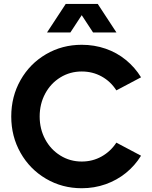

<svg xmlns="http://www.w3.org/2000/svg" viewBox="-20 -950 780 983"><path d="M37.6 -353.5Q37.6 -456.1 85.2 -540Q132.8 -624 215.6 -672.4Q298.3 -720.7 398.4 -720.7Q462.9 -720.7 520.8 -700.7Q578.6 -680.7 624.8 -642.8Q670.9 -605 702.1 -554.2L575.7 -487.3Q546.4 -533.2 500.2 -558.6Q454.1 -584 398.4 -584Q338.4 -584 289.1 -553.7Q239.7 -523.4 211.4 -470.7Q183.1 -418 183.1 -353.5Q183.1 -289.6 211.4 -236.8Q239.7 -184.1 289.1 -153.6Q338.4 -123 398.4 -123Q454.1 -123 500.2 -148.9Q546.4 -174.8 575.7 -219.7L702.1 -152.8Q670.9 -102.1 624.8 -64.7Q578.6 -27.3 520.8 -6.8Q462.9 13.7 398.4 13.7Q298.3 13.7 215.6 -34.9Q132.8 -83.5 85.2 -167.5Q37.6 -251.5 37.6 -353.5ZM316.4 -929.7H436L340.3 -783.7H220.7ZM360.8 -929.7H480.5L576.2 -783.7H456.5Z"/></svg>

Font: Wanted Sans Variable
Style: Regular
Weight: 400
Designer: Original Design by Kil Hyung-jin and Kang Hanbin, Wanted Lab, Inc; Hangeul from Source Han Sans by Jang Soo-young and Ka
Foundry: Wanted Lab, Inc.
Version: Version 1.003;Glyphs 3.2 (3227)